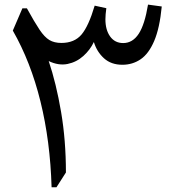

<svg xmlns="http://www.w3.org/2000/svg" viewBox="-20 -792 767 812"><path d="M606 -772.5 664.1 -764.6Q655.3 -672.9 632.1 -618.7Q608.9 -564.5 574.7 -541.3Q540.5 -518.1 497.6 -518.1Q450.2 -518.1 419.9 -545.4Q389.6 -572.8 377 -614.3Q361.3 -581.1 332.5 -555.2Q303.7 -529.3 265.9 -521.5Q228 -513.7 186 -533.7Q217.8 -439.5 238.3 -318.8Q258.8 -198.2 258.8 -62.5L218.8 0H198.2Q192.4 -195.8 151.1 -363Q109.9 -530.3 34.2 -662.6L74.7 -756.8H93.8Q126 -698.2 147.2 -666.5Q168.5 -634.8 189 -622.6Q209.5 -610.4 239.7 -610.4Q294.9 -610.4 325 -646.2Q355 -682.1 380.4 -768.1L429.7 -757.3Q427.7 -744.1 426.8 -732.2Q425.8 -720.2 425.8 -710.4Q425.8 -665.5 445.8 -637.7Q465.8 -609.9 501 -609.9Q541 -609.9 566.7 -649.2Q592.3 -688.5 606 -772.5Z"/></svg>

Font: Pinar-DS2-FD Medium
Style: Regular
Weight: 500
Designer: Amin Abedi
Version: Version 3.000